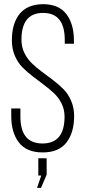

<svg xmlns="http://www.w3.org/2000/svg" viewBox="-20 -726 410 922"><path d="M186 -706Q262 -706 298.5 -658.5Q335 -611 335 -531V-516H291V-534Q291 -664 187 -664Q83 -664 83 -535Q83 -501 97 -472Q111 -443 133.5 -421.5Q156 -400 182.5 -380.5Q209 -361 236 -340.5Q263 -320 285.5 -297Q308 -274 322 -241Q336 -208 336 -169Q336 -89 299 -41.5Q262 6 185 6Q108 6 71 -41.5Q34 -89 34 -169V-205H78V-166Q78 -37 184 -37Q290 -37 290 -166Q290 -200 276 -228.5Q262 -257 239.5 -278Q217 -299 190.5 -319Q164 -339 137 -359.5Q110 -380 87.5 -403Q65 -426 51 -459Q37 -492 37 -532Q37 -613 74 -659Q111 -705 186 -706ZM158 176 178 117H164V34H204V113L177 176Z"/></svg>

Font: Bebas Neue Book
Style: Regular
Weight: 400
Designer: Ryoichi Tsunekawa
Foundry: Ryoichi Tsunekawa
Version: Version 001.003